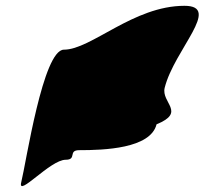

<svg xmlns="http://www.w3.org/2000/svg" viewBox="-20 -662 704 661"><path d="M53 -34C40 19 153 -112 206 -112C246 -112 213 -145 253 -145C337 -145 498 -150 519 -234C622 -276 534 -308 547 -360C580 -491 745 -642 615 -642C439 -642 294 -491 200 -491C128 -491 70 -102 53 -34Z"/></svg>

Font: Interstorm
Style: Obl
Weight: 400
Version: Version 0.7